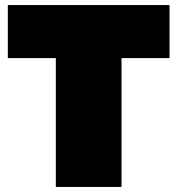

<svg xmlns="http://www.w3.org/2000/svg" viewBox="-20 -740 702 760"><path d="M201 -510H11V-720H651V-510H461V0H201Z"/></svg>

Font: Metropolitano Black
Style: Regular
Weight: 900
Designer: Fonts by Alex Slobzheninov & Chris M. Simpson / Changes by Cristiano Sobral
Foundry: Fonts by Alex Slobzheninov & Chris M. Simpson / Changes by Cristiano Sobral
Version: Version 1.00;August 30, 2020;FontCreator 13.0.0.2681 64-bit